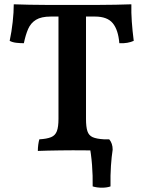

<svg xmlns="http://www.w3.org/2000/svg" viewBox="-20 -699 668 893"><path d="M216 -622Q172 -622 147.5 -607Q123 -592 111 -564.5Q99 -537 91 -498Q74 -498 56 -500Q38 -502 25 -509Q34 -551 39 -596.5Q44 -642 44 -679Q76 -678 117 -677Q158 -676 207.5 -676Q257 -676 318 -676Q375 -676 425.5 -676Q476 -676 517.5 -677Q559 -678 591 -679Q590 -641 593 -598.5Q596 -556 602 -509Q589 -503 572 -500Q555 -497 535 -498Q530 -560 504.5 -591Q479 -622 422 -622ZM252 -646H380V-146Q380 -109 386.5 -89Q393 -69 411 -61Q429 -53 464 -51Q468 -42 469.5 -27.5Q471 -13 471 3Q440 1 400.5 0.5Q361 0 319 0Q291 0 260.5 0.5Q230 1 203 1.5Q176 2 156 3Q156 -12 158 -26.5Q160 -41 163 -51Q198 -53 217.5 -61Q237 -69 244.5 -89Q252 -109 252 -146ZM411 168Q412 119 408 67.5Q404 16 395 -29L421 -51H488Q504 -32 504 -3Q499 29 496 72.5Q493 116 494 168Q477 174 454 174Q431 174 411 168Z"/></svg>

Font: Vollkorn SemiBold
Style: Regular
Weight: 600
Designer: Friedrich Althausen
Foundry: Friedrich Althausen
Version: Version 5.000